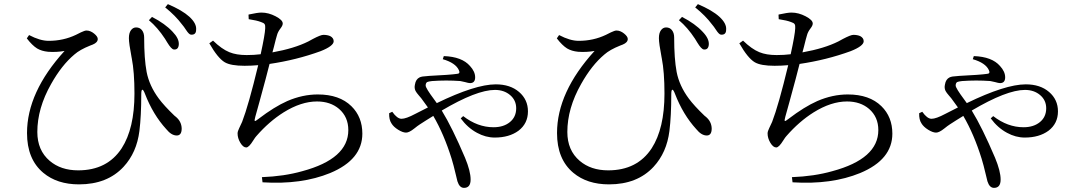

<svg xmlns="http://www.w3.org/2000/svg" viewBox="-20 -843 5180 931"><path d="M363 51Q257 51 190 -5Q111 -71 111 -198Q111 -396 293 -596Q254 -589 213 -592Q182 -595 160 -608Q136 -623 110 -657L121 -673Q174 -645 216 -645Q287 -645 348 -674Q358 -679 372 -686Q391 -695 399 -695Q418 -695 436 -680.5Q454 -666 454 -654Q454 -637 430 -627Q426 -625 417 -622Q367 -602 341 -579Q279 -527 228 -436Q161 -318 161 -203Q161 -114 221 -63Q275 -17 359 -17Q500 -17 570 -124Q632 -220 632 -389Q632 -494 619 -560Q619 -561 618 -565Q605 -633 605 -658Q605 -683 615 -696.5Q625 -710 640 -710Q658 -710 668.5 -696.5Q679 -683 679 -661Q679 -558 691 -494Q704 -427 750 -365Q776 -330 826 -282Q830 -279 831 -278Q860 -255 861 -220Q861 -186 837 -186Q811 -186 786 -217Q722 -287 683 -388Q675 -409 670 -408Q665 -407 665 -385Q665 -281 656 -208Q643 -103 579 -34Q500 51 363 51ZM823 -603Q811 -604 791 -637Q784 -649 780 -655Q744 -710 702 -745L717 -761Q781 -728 817 -689Q849 -656 847 -627Q845 -601 823 -603ZM906 -675Q897 -675 882 -698Q871 -715 863 -724Q830 -768 781 -807L794 -823Q864 -793 898 -762Q934 -729 931 -699Q931 -673 906 -675Z M1253 41 1250 16Q1358 12 1446 -13Q1669 -73 1669 -212Q1669 -276 1624 -315Q1582 -351 1517 -351Q1440 -351 1355 -298Q1285 -254 1223 -183Q1218 -178 1208 -162Q1187 -128 1174 -128Q1159 -128 1145.5 -150.5Q1132 -173 1132 -196Q1132 -206 1140 -222Q1148 -238 1154 -252Q1185 -332 1232 -527Q1199 -524 1166 -524Q1099 -524 1070 -541Q1036 -561 995 -633L1013 -646Q1055 -605 1092 -590Q1126 -576 1176 -576Q1212 -576 1244 -580Q1265 -676 1266 -706Q1267 -720 1263 -726Q1259 -732 1246 -736Q1226 -744 1186 -750L1185 -772Q1186 -772 1188 -773Q1229 -782 1248 -782Q1282 -782 1316.5 -764Q1351 -746 1351 -729Q1351 -719 1340 -705Q1327 -688 1323 -672Q1318 -656 1308 -615Q1303 -598 1301 -589Q1407 -608 1475 -642Q1483 -646 1497 -654Q1535 -674 1548 -674Q1567 -674 1581 -668Q1598 -659 1598 -643Q1598 -620 1535 -595Q1417 -552 1287 -533Q1274 -480 1238 -349Q1223 -295 1218 -277Q1213 -259 1215.5 -256.5Q1218 -254 1234 -267Q1310 -325 1373 -353Q1447 -385 1521 -385Q1626 -385 1684 -328Q1737 -276 1737 -195Q1737 -69 1581 -4Q1442 53 1253 41Z M2230 68Q2208 68 2198 36Q2196 29 2190 3Q2179 -44 2170 -73Q2133 -192 2081 -281Q2068 -273 2044 -258Q2025 -246 2016 -240Q2005 -233 1989 -220Q1964 -200 1949 -200Q1933 -200 1910.5 -214Q1888 -228 1878 -245Q1866 -263 1867 -294L1882 -301Q1906 -267 1927 -267Q1949 -267 1994 -291L2055 -322Q2042 -341 2023 -366Q2020 -370 2018 -372Q2016 -374 2012 -379Q1999 -394 1995 -402Q1988 -416 1992 -433Q1996 -459 2015 -468Q2026 -473 2051 -474Q2058 -475 2061 -475Q2163 -480 2197 -485Q2213 -486 2205 -503Q2189 -538 2127 -556L2132 -571Q2220 -568 2259 -523Q2284 -496 2284 -468Q2284 -440 2259 -440Q2252 -440 2235 -445Q2220 -449 2212 -450Q2144 -455 2075 -450Q2057 -448 2051 -445Q2044 -440 2044 -428Q2044 -416 2085 -361Q2094 -349 2098 -343Q2285 -434 2384 -434Q2454 -434 2497 -397Q2540 -360 2540 -303Q2540 -244 2494 -209Q2449 -176 2379 -176Q2335 -176 2293 -199Q2248 -223 2214 -269L2226 -280Q2296 -226 2373 -226Q2422 -226 2452.5 -251Q2483 -276 2483 -318Q2483 -357 2453.5 -382Q2424 -407 2380 -407Q2291 -407 2122 -307Q2173 -224 2235 -78Q2262 -13 2262 27.5Q2262 68 2230 68Z M2933 51Q2827 51 2760 -5Q2681 -71 2681 -198Q2681 -396 2863 -596Q2824 -589 2783 -592Q2752 -595 2730 -608Q2706 -623 2680 -657L2691 -673Q2744 -645 2786 -645Q2857 -645 2918 -674Q2928 -679 2942 -686Q2961 -695 2969 -695Q2988 -695 3006 -680.5Q3024 -666 3024 -654Q3024 -637 3000 -627Q2996 -625 2987 -622Q2937 -602 2911 -579Q2849 -527 2798 -436Q2731 -318 2731 -203Q2731 -114 2791 -63Q2845 -17 2929 -17Q3070 -17 3140 -124Q3202 -220 3202 -389Q3202 -494 3189 -560Q3189 -561 3188 -565Q3175 -633 3175 -658Q3175 -683 3185 -696.5Q3195 -710 3210 -710Q3228 -710 3238.5 -696.5Q3249 -683 3249 -661Q3249 -558 3261 -494Q3274 -427 3320 -365Q3346 -330 3396 -282Q3400 -279 3401 -278Q3430 -255 3431 -220Q3431 -186 3407 -186Q3381 -186 3356 -217Q3292 -287 3253 -388Q3245 -409 3240 -408Q3235 -407 3235 -385Q3235 -281 3226 -208Q3213 -103 3149 -34Q3070 51 2933 51ZM3393 -603Q3381 -604 3361 -637Q3354 -649 3350 -655Q3314 -710 3272 -745L3287 -761Q3351 -728 3387 -689Q3419 -656 3417 -627Q3415 -601 3393 -603ZM3476 -675Q3467 -675 3452 -698Q3441 -715 3433 -724Q3400 -768 3351 -807L3364 -823Q3434 -793 3468 -762Q3504 -729 3501 -699Q3501 -673 3476 -675Z M3823 41 3820 16Q3928 12 4016 -13Q4239 -73 4239 -212Q4239 -276 4194 -315Q4152 -351 4087 -351Q4010 -351 3925 -298Q3855 -254 3793 -183Q3788 -178 3778 -162Q3757 -128 3744 -128Q3729 -128 3715.5 -150.5Q3702 -173 3702 -196Q3702 -206 3710 -222Q3718 -238 3724 -252Q3755 -332 3802 -527Q3769 -524 3736 -524Q3669 -524 3640 -541Q3606 -561 3565 -633L3583 -646Q3625 -605 3662 -590Q3696 -576 3746 -576Q3782 -576 3814 -580Q3835 -676 3836 -706Q3837 -720 3833 -726Q3829 -732 3816 -736Q3796 -744 3756 -750L3755 -772Q3756 -772 3758 -773Q3799 -782 3818 -782Q3852 -782 3886.5 -764Q3921 -746 3921 -729Q3921 -719 3910 -705Q3897 -688 3893 -672Q3888 -656 3878 -615Q3873 -598 3871 -589Q3977 -608 4045 -642Q4053 -646 4067 -654Q4105 -674 4118 -674Q4137 -674 4151 -668Q4168 -659 4168 -643Q4168 -620 4105 -595Q3987 -552 3857 -533Q3844 -480 3808 -349Q3793 -295 3788 -277Q3783 -259 3785.5 -256.5Q3788 -254 3804 -267Q3880 -325 3943 -353Q4017 -385 4091 -385Q4196 -385 4254 -328Q4307 -276 4307 -195Q4307 -69 4151 -4Q4012 53 3823 41Z M4800 68Q4778 68 4768 36Q4766 29 4760 3Q4749 -44 4740 -73Q4703 -192 4651 -281Q4638 -273 4614 -258Q4595 -246 4586 -240Q4575 -233 4559 -220Q4534 -200 4519 -200Q4503 -200 4480.5 -214Q4458 -228 4448 -245Q4436 -263 4437 -294L4452 -301Q4476 -267 4497 -267Q4519 -267 4564 -291L4625 -322Q4612 -341 4593 -366Q4590 -370 4588 -372Q4586 -374 4582 -379Q4569 -394 4565 -402Q4558 -416 4562 -433Q4566 -459 4585 -468Q4596 -473 4621 -474Q4628 -475 4631 -475Q4733 -480 4767 -485Q4783 -486 4775 -503Q4759 -538 4697 -556L4702 -571Q4790 -568 4829 -523Q4854 -496 4854 -468Q4854 -440 4829 -440Q4822 -440 4805 -445Q4790 -449 4782 -450Q4714 -455 4645 -450Q4627 -448 4621 -445Q4614 -440 4614 -428Q4614 -416 4655 -361Q4664 -349 4668 -343Q4855 -434 4954 -434Q5024 -434 5067 -397Q5110 -360 5110 -303Q5110 -244 5064 -209Q5019 -176 4949 -176Q4905 -176 4863 -199Q4818 -223 4784 -269L4796 -280Q4866 -226 4943 -226Q4992 -226 5022.5 -251Q5053 -276 5053 -318Q5053 -357 5023.5 -382Q4994 -407 4950 -407Q4861 -407 4692 -307Q4743 -224 4805 -78Q4832 -13 4832 27.5Q4832 68 4800 68Z"/></svg>

Font: Cactus Classical Serif
Style: Regular
Weight: 400
Designer: Henry Chan (via Glyphwiki)、田海東、宇文滿月
Foundry: Moonlit Owen
Version: Version 1.000